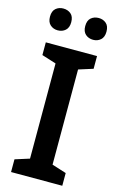

<svg xmlns="http://www.w3.org/2000/svg" viewBox="-137 -967 626 1021"><g transform="rotate(15 176.5 -456.0)"><path d="M317 0H35V-70L114 -95V-619L35 -644V-714H317V-644L238 -619V-95L317 -70ZM21 -852Q21 -883 38 -897.5Q55 -912 79 -912Q104 -912 121 -897.5Q138 -883 138 -852Q138 -822 121 -807Q104 -792 79 -792Q55 -792 38 -807Q21 -822 21 -852ZM215 -852Q215 -883 232 -897.5Q249 -912 274 -912Q298 -912 315 -897.5Q332 -883 332 -852Q332 -822 315 -807Q298 -792 274 -792Q249 -792 232 -807Q215 -822 215 -852Z"/></g></svg>

Font: Noto Sans Khmer SemiCondensed SemiBold
Style: Regular
Weight: 600
Width: 4
Designer: Danh Hong and the Monotype Design Team
Foundry: Monotype Imaging Inc.
Version: Version 2.004; ttfautohint (v1.8.4.7-5d5b)